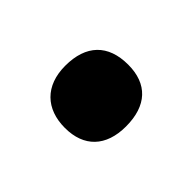

<svg xmlns="http://www.w3.org/2000/svg" viewBox="-50 -261 373 373"><g transform="rotate(45 136.5 -75.0)"><path d="M53 -74C53 -19 86 12 138 12C190 12 220 -19 220 -74C220 -131 191 -162 138 -162C83 -162 53 -131 53 -74Z"/></g></svg>

Font: Noto Sans Devanagari ExtraCondensed ExtraBold
Style: Regular
Weight: 800
Width: 2
Designer: Jelle Bosma - Monotype Design Team
Foundry: Monotype Imaging Inc.
Version: Version 2.004